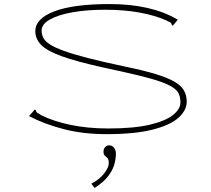

<svg xmlns="http://www.w3.org/2000/svg" viewBox="-20 -651 1040 946"><path d="M504 10Q389 10 293 -15Q197 -40 123 -79L145 -104L152 -112L157 -107Q158 -99 164 -95Q170 -91 184 -83Q244 -53 328.5 -35.5Q413 -18 514 -18Q639 -18 717.5 -36.5Q796 -55 832.5 -84.5Q869 -114 869 -146Q869 -169 862 -186.5Q855 -204 833.5 -219Q812 -234 769.5 -249Q727 -264 658 -280.5Q589 -297 486 -319Q356 -348 284 -374Q212 -400 183 -429.5Q154 -459 154 -497Q154 -560 248.5 -595.5Q343 -631 520 -631Q726 -631 856 -554L838 -532L831 -524L826 -529Q825 -537 819 -540.5Q813 -544 798 -551Q744 -575 668.5 -589Q593 -603 498 -603Q408 -603 337.5 -590.5Q267 -578 226 -555Q185 -532 185 -500Q185 -481 193.5 -464.5Q202 -448 225.5 -432.5Q249 -417 294.5 -400.5Q340 -384 413.5 -365Q487 -346 596 -323Q688 -304 747 -286Q806 -268 839.5 -248.5Q873 -229 886.5 -205Q900 -181 900 -150Q900 -108 860 -71.5Q820 -35 732.5 -12.5Q645 10 504 10ZM446 275 430 254Q472 232 494 202.5Q516 173 516 154Q516 135 509.5 128Q503 121 496.5 115.5Q490 110 490 96Q490 82 498.5 73.5Q507 65 517 65Q532 65 541.5 76.5Q551 88 551 106Q551 132 543 160Q535 188 513 217Q491 246 446 275Z"/></svg>

Font: Inconsolata UltraExpanded ExtraLight
Style: Regular
Weight: 200
Width: 9
Monospace: yes
Designer: Raph Levien, Cyreal, Brenton Simpson
Foundry: Raph Levien, Cyreal, Google
Version: Version 3.001; ttfautohint (v1.8.2.53-6de2)